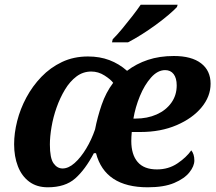

<svg xmlns="http://www.w3.org/2000/svg" viewBox="-20 -786 920 816"><path d="M183 10Q136 10 104 -14Q72 -38 56 -79.5Q40 -121 40 -173Q40 -220 53 -271.5Q66 -323 92 -371.5Q118 -420 156 -459.5Q194 -499 243.5 -522.5Q293 -546 354 -546Q404 -546 445 -530.5Q486 -515 520 -485Q559 -515 608.5 -531.5Q658 -548 719 -548Q794 -548 834.5 -517Q875 -486 875 -430Q875 -376 836.5 -329.5Q798 -283 730.5 -254Q663 -225 577 -225H540Q539 -215 538.5 -205Q538 -195 538 -187Q538 -129 565 -97.5Q592 -66 647 -66Q696 -66 734 -91.5Q772 -117 793 -147Q806 -131 806 -104Q806 -80 785 -53.5Q764 -27 720.5 -8.5Q677 10 608 10Q426 10 388 -135H379Q342 -65 299.5 -27.5Q257 10 183 10ZM556 -282Q606 -282 645.5 -299.5Q685 -317 708 -349Q731 -381 731 -423Q731 -454 718 -471Q705 -488 682 -488Q650 -488 622 -456.5Q594 -425 574.5 -377.5Q555 -330 547 -282ZM246 -70Q271 -70 297 -93Q323 -116 346 -154Q369 -192 384 -236Q394 -288 412 -340.5Q430 -393 461 -434Q451 -448 424.5 -465Q398 -482 368 -482Q333 -482 305 -461Q277 -440 256 -405Q235 -370 220.5 -329Q206 -288 199 -246.5Q192 -205 192 -172Q192 -114 207.5 -92Q223 -70 246 -70ZM456 -606 459 -619Q478 -638 499.5 -664Q521 -690 542 -717Q563 -744 578 -766H735L732 -756Q720 -743 696.5 -723Q673 -703 643 -681Q613 -659 582 -639.5Q551 -620 524 -606Z"/></svg>

Font: Noto Serif
Style: Bold Italic
Weight: 700
Italic angle: -12°
Designer: Monotype Design Team
Foundry: Monotype Imaging Inc.
Version: Version 2.013